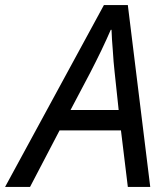

<svg xmlns="http://www.w3.org/2000/svg" viewBox="-77 -734 659 754"><path d="M41 0H-57L331 -714H425L513 0H425L398 -222H157L41 0ZM277 -448 200 -302H389L373 -452C370 -477 368 -505 366 -536C363 -567 362 -594 361 -617H358C347 -592 335 -565 321 -536C307 -507 292 -477 277 -448Z"/></svg>

Font: NameLogos Sans
Style: Italic
Weight: 500
Version: Version 0.1